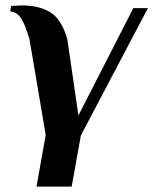

<svg xmlns="http://www.w3.org/2000/svg" viewBox="-20 -500 567 710"><path d="M149 -1 89 -355Q73 -410 57.5 -433Q42 -456 18 -458L21 -478L59 -480Q126 -480 167 -454Q208 -428 229 -355L270 -73L473 -470H527L279 1L245 190H115Z"/></svg>

Font: Philosopher
Style: Bold Italic
Weight: 700
Italic angle: -10°
Designer: Jovanny Lemonad
Foundry: Jovanny Lemonad
Version: Version 2.000